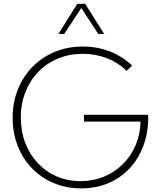

<svg xmlns="http://www.w3.org/2000/svg" viewBox="-20 -997 864 1031"><path d="M660.2 -616.7Q614.3 -661.1 553.7 -684.6Q493.2 -708 424.8 -708Q352.5 -708 291.5 -682.6Q230.5 -657.2 185.8 -611.1Q141.1 -564.9 116.5 -502.4Q91.8 -439.9 91.8 -365.2Q91.8 -291.5 115.7 -229.2Q139.6 -167 182.9 -121.1Q226.1 -75.2 284.7 -49.8Q343.3 -24.4 413.1 -24.4Q480 -24.4 537.6 -48.1Q595.2 -71.8 638.9 -114.7Q682.6 -157.7 707.8 -216.1Q732.9 -274.4 734.9 -344.2H430.7V-380.4H774.9L775.9 -365.7Q775.9 -282.2 749.5 -212.6Q723.1 -143.1 675 -92Q627 -41 561 -13.2Q495.1 14.6 416 14.6Q336.4 14.6 269 -13.7Q201.7 -42 152.1 -93Q102.5 -144 75.2 -213.1Q47.9 -282.2 47.9 -364.3Q47.9 -446.8 75.9 -516.8Q104 -586.9 154.8 -638.4Q205.6 -689.9 274.4 -718.5Q343.3 -747.1 424.8 -747.1Q501.5 -747.1 569.3 -720.9Q637.2 -694.8 689.5 -645ZM539.1 -814.9H507.8L416.5 -954.1L325.2 -814.9H293.9L395 -976.6H437.5Z"/></svg>

Font: Kumbh Sans ExtraLight
Style: Regular
Weight: 250
Version: Version 1.005